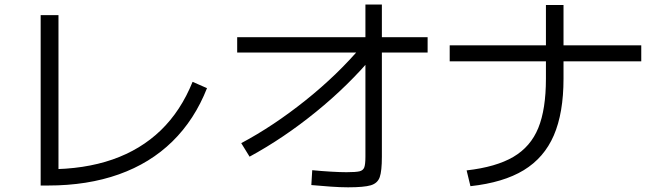

<svg xmlns="http://www.w3.org/2000/svg" viewBox="-20 -798 2852 832"><path d="M156.2 -732.4V5.9H188.5C302.4 5.9 404.6 -10.3 495.1 -42.5C585.6 -74.7 662.9 -122.2 727.1 -185.1C791.2 -247.9 841.1 -324.9 877 -416L814.5 -443.4C780.6 -359.4 734.7 -289.4 676.8 -233.4C618.8 -177.4 549.2 -135.3 467.8 -106.9C386.4 -78.6 293.6 -64.5 189.5 -64.5L233.4 -12.7V-732.4Z M1304.2 -363.3C1211.4 -289.1 1118.5 -227.2 1025.4 -177.7L1061.5 -119.1C1159.8 -172.5 1255.9 -237.3 1349.6 -313.5C1443.4 -389.6 1527 -471.7 1600.6 -559.6L1547.9 -598.6C1478.2 -516 1397 -437.5 1304.2 -363.3ZM1413.1 10.7C1441.1 12.7 1466.1 13.7 1488.3 13.7C1534.5 13.7 1567.4 10.7 1586.9 4.9C1606.4 -1 1619.3 -12.7 1625.5 -30.3C1631.7 -47.9 1634.8 -77.5 1634.8 -119.1V-778.3H1563.5V-119.1C1563.5 -97 1561.8 -81.5 1558.6 -72.8C1555.3 -64 1548.5 -58.3 1538.1 -55.7C1527.7 -53.1 1508.8 -51.8 1481.4 -51.8C1463.2 -51.8 1440.6 -52.6 1413.6 -54.2C1386.6 -55.8 1359.7 -57.9 1333 -60.5L1329.1 3.9C1357.1 6.5 1385.1 8.8 1413.1 10.7ZM1007.8 -636.7V-570.3H1833V-636.7Z M2204.6 -118.2C2154.8 -88.9 2087.2 -69.3 2002 -59.6L2018.6 8.8C2113.6 -1.6 2190.6 -24.7 2249.5 -60.5C2308.4 -96.4 2351.9 -146.6 2379.9 -211.4C2407.9 -276.2 2421.9 -358.1 2421.9 -457V-776.4H2345.7V-457C2345.7 -368.5 2334.6 -297.2 2312.5 -243.2C2290.4 -189.1 2254.4 -147.5 2204.6 -118.2ZM1928.7 -601.6V-532.2H2758.8V-601.6Z"/></svg>

Font: Pretendard Variable
Style: Regular
Weight: 400
Designer: Base glyphs from Inter by Rasmus Andersson; Hangeul glyphs from Noto Sans CJK(Source Han Sans) by Jang Soo-young and Kan
Foundry: Kil Hyung-jin
Version: Version 1.309;Glyphs 3.2 (3225)